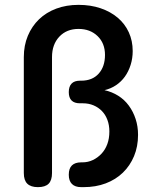

<svg xmlns="http://www.w3.org/2000/svg" viewBox="-20 -760 640 790"><path d="M194 -48Q194 -18 180 -4Q166 10 136 10Q107 10 92.5 -4Q78 -18 78 -48V-525Q78 -573 94.5 -612.5Q111 -652 140.5 -680.5Q170 -709 211.5 -724.5Q253 -740 303 -740Q353 -740 394 -726Q435 -712 464.5 -687Q494 -662 510 -627Q526 -592 526 -550Q526 -520 517.5 -493Q509 -466 494 -445Q479 -424 457.5 -409.5Q436 -395 410 -389Q441 -382 466.5 -366Q492 -350 510 -325.5Q528 -301 538 -270.5Q548 -240 548 -205Q548 -157 531.5 -117.5Q515 -78 485.5 -49.5Q456 -21 415 -5.5Q374 10 324 10H314Q289 10 276 -3Q263 -16 263 -41Q263 -67 276 -79.5Q289 -92 314 -92H319Q342 -92 362 -101.5Q382 -111 397.5 -127.5Q413 -144 421.5 -167Q430 -190 430 -219Q430 -245 422 -266.5Q414 -288 399.5 -303Q385 -318 365 -326.5Q345 -335 321 -335H309Q286 -335 274.5 -346.5Q263 -358 263 -381Q263 -404 274.5 -416Q286 -428 309 -428H314Q360 -428 386 -457Q412 -486 412 -534Q412 -582 381.5 -611.5Q351 -641 303 -641Q254 -641 224 -609Q194 -577 194 -525Z"/></svg>

Font: Maple Mono SemiBold
Style: Regular
Weight: 600
Monospace: yes
Designer: subframe7536
Version: Version 7.000